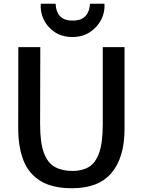

<svg xmlns="http://www.w3.org/2000/svg" viewBox="-20 -994 760 1022"><path d="M363.5 8Q260 8 196.8 -30Q133.5 -68 105.2 -139.5Q77 -211 77 -311L77.5 -743H194.5L193.5 -333.5Q193.5 -234 213.8 -180Q234 -126 272.8 -105Q311.5 -84 367 -84Q417 -84 452.8 -105.2Q488.5 -126.5 507.8 -180.5Q527 -234.5 527 -333.5V-743H643V-309Q643 -156 574 -74Q505 8 363.5 8ZM366 -797Q310.5 -797 271.2 -823.2Q232 -849.5 212.8 -890Q193.5 -930.5 197 -974H276Q276.5 -968.5 278.2 -954.2Q280 -940 288 -923.8Q296 -907.5 314.8 -896Q333.5 -884.5 367 -884.5Q400.5 -884.5 419 -896Q437.5 -907.5 446 -923.8Q454.5 -940 456.5 -954.2Q458.5 -968.5 459 -974H536Q539.5 -930.5 519 -890Q498.5 -849.5 459 -823.2Q419.5 -797 366 -797Z"/></svg>

Font: Tracken
Style: Regular
Weight: 400
Designer: Eben Sorkin
Foundry: Eben Sorkin
Version: Version 2.001